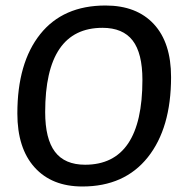

<svg xmlns="http://www.w3.org/2000/svg" viewBox="-20 -669 658 697"><path d="M363 -649Q476 -649 538.5 -581.5Q601 -514 601 -389Q601 -204 516.5 -98Q432 8 279 8Q168 8 105.5 -61.5Q43 -131 43 -257Q43 -441 126 -545Q209 -649 363 -649ZM352 -568Q144 -568 144 -262Q144 -165 179.5 -118Q215 -71 289 -71Q497 -71 497 -379Q497 -476 461.5 -522Q426 -568 352 -568Z"/></svg>

Font: Alegreya Sans SC Medium
Style: Italic
Weight: 500
Italic angle: -7°
Designer: Juan Pablo del Peral
Foundry: Huerta Tipografica
Version: Version 2.007